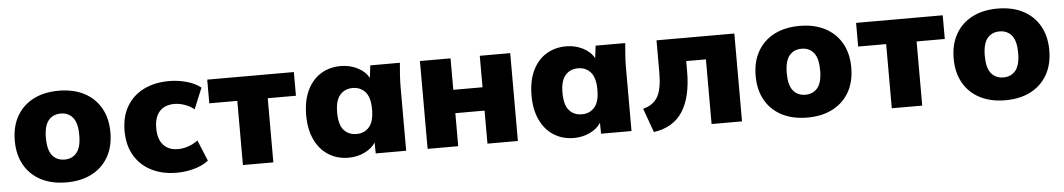

<svg xmlns="http://www.w3.org/2000/svg" viewBox="-33 -804 6131 1106"><g transform="rotate(-5 3032.0 -251.0)"><path d="M318 11Q233 11 171 -21Q109 -53 75 -112.5Q41 -172 41 -254Q41 -336 75 -395.5Q109 -455 171 -487Q233 -519 318 -519Q402 -519 464 -487Q526 -455 560 -395.5Q594 -336 594 -254Q594 -172 560 -112.5Q526 -53 464 -21Q402 11 318 11ZM318 -121Q362 -121 388 -152.5Q414 -184 414 -254Q414 -324 388 -355.5Q362 -387 318 -387Q273 -387 247 -355.5Q221 -324 221 -254Q221 -184 247 -152.5Q273 -121 318 -121Z M956 11Q872 11 809 -21Q746 -53 711 -112.5Q676 -172 676 -255Q676 -338 711 -397Q746 -456 809 -487.5Q872 -519 956 -519Q1008 -519 1058 -505Q1108 -491 1139 -465L1089 -344Q1066 -363 1035 -374Q1004 -385 975 -385Q920 -385 889.5 -352Q859 -319 859 -255Q859 -191 889.5 -157.5Q920 -124 975 -124Q1003 -124 1034 -134.5Q1065 -145 1089 -164L1139 -43Q1107 -17 1057 -3Q1007 11 956 11Z M1338 0V-371H1176V-508H1677V-371H1514V0Z M1949 11Q1883 11 1832.5 -21Q1782 -53 1754 -112.5Q1726 -172 1726 -254Q1726 -337 1754 -396.5Q1782 -456 1832.5 -487.5Q1883 -519 1949 -519Q2001 -519 2045.5 -496.5Q2090 -474 2110 -436L2119 -508H2290Q2287 -474 2284.5 -439Q2282 -404 2282 -370V0H2106L2105 -63Q2083 -29 2040.5 -9Q1998 11 1949 11ZM2006 -121Q2051 -121 2079 -152.5Q2107 -184 2107 -254Q2107 -324 2079 -355.5Q2051 -387 2006 -387Q1961 -387 1933 -355.5Q1905 -324 1905 -254Q1905 -184 1932.5 -152.5Q1960 -121 2006 -121Z M2406 0V-508H2583V-326H2752V-508H2928V0H2752V-191H2583V0Z M3252 11Q3186 11 3135.5 -21Q3085 -53 3057 -112.5Q3029 -172 3029 -254Q3029 -337 3057 -396.5Q3085 -456 3135.5 -487.5Q3186 -519 3252 -519Q3304 -519 3348.5 -496.5Q3393 -474 3413 -436L3422 -508H3593Q3590 -474 3587.5 -439Q3585 -404 3585 -370V0H3409L3408 -63Q3386 -29 3343.5 -9Q3301 11 3252 11ZM3309 -121Q3354 -121 3382 -152.5Q3410 -184 3410 -254Q3410 -324 3382 -355.5Q3354 -387 3309 -387Q3264 -387 3236 -355.5Q3208 -324 3208 -254Q3208 -184 3235.5 -152.5Q3263 -121 3309 -121Z M3713 17 3663 -122Q3723 -137 3748.5 -182.5Q3774 -228 3774 -321V-508H4224V0H4048V-374H3934V-315Q3934 -166 3880 -82.5Q3826 1 3713 17Z M4602 11Q4517 11 4455 -21Q4393 -53 4359 -112.5Q4325 -172 4325 -254Q4325 -336 4359 -395.5Q4393 -455 4455 -487Q4517 -519 4602 -519Q4686 -519 4748 -487Q4810 -455 4844 -395.5Q4878 -336 4878 -254Q4878 -172 4844 -112.5Q4810 -53 4748 -21Q4686 11 4602 11ZM4602 -121Q4646 -121 4672 -152.5Q4698 -184 4698 -254Q4698 -324 4672 -355.5Q4646 -387 4602 -387Q4557 -387 4531 -355.5Q4505 -324 4505 -254Q4505 -184 4531 -152.5Q4557 -121 4602 -121Z M5090 0V-371H4928V-508H5429V-371H5266V0Z M5747 11Q5662 11 5600 -21Q5538 -53 5504 -112.5Q5470 -172 5470 -254Q5470 -336 5504 -395.5Q5538 -455 5600 -487Q5662 -519 5747 -519Q5831 -519 5893 -487Q5955 -455 5989 -395.5Q6023 -336 6023 -254Q6023 -172 5989 -112.5Q5955 -53 5893 -21Q5831 11 5747 11ZM5747 -121Q5791 -121 5817 -152.5Q5843 -184 5843 -254Q5843 -324 5817 -355.5Q5791 -387 5747 -387Q5702 -387 5676 -355.5Q5650 -324 5650 -254Q5650 -184 5676 -152.5Q5702 -121 5747 -121Z"/></g></svg>

Font: Mulish Black
Style: Regular
Weight: 900
Designer: Vernon Adams
Foundry: Vernon Adams
Version: Version 3.603; ttfautohint (v1.8.3)